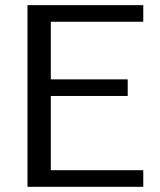

<svg xmlns="http://www.w3.org/2000/svg" viewBox="-20 -720 615 740"><path d="M85.9 0V-700.2H532.2V-636.2H175.8V-414.1H472.2V-350.1H175.8V-64H532.2V0Z"/></svg>

Font: Carme
Style: Regular
Weight: 400
Version: 1.000